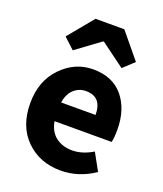

<svg xmlns="http://www.w3.org/2000/svg" viewBox="-139 -835 797 939"><g transform="rotate(20 259.0 -366.0)"><path d="M287 12Q178 12 107 -58Q36 -128 36 -248Q36 -364 106 -436Q176 -508 270 -508Q372 -508 426.5 -442Q481 -376 481 -270Q481 -229 475 -205H178Q187 -153 221.5 -126.5Q256 -100 307 -100Q360 -100 414 -133L463 -44Q381 12 287 12ZM177 -302H356Q356 -396 273 -396Q237 -396 210.5 -372Q184 -348 177 -302ZM87 -613 195 -744H345L453 -613L397 -561L272 -653H268L143 -561Z"/></g></svg>

Font: Toshiba Sans
Style: Bold
Weight: 700
Designer: Paul D. Hunt
Foundry: Toshiba Corporation
Version: Version 2.020;PS 2.0;hotconv 1.0.86;makeotf.lib2.5.63406